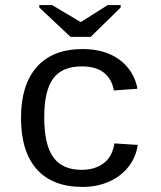

<svg xmlns="http://www.w3.org/2000/svg" viewBox="-20 -733 640 763"><path d="M63.5 -264.6Q63.5 -396.5 126.5 -467.3Q189.5 -538.1 308.6 -538.1Q397.5 -538.1 455.1 -495.4Q512.7 -452.6 526.4 -380.4L432.6 -373.5Q424.8 -418 393.6 -443.6Q362.3 -469.2 304.7 -469.2Q227.5 -469.2 191.7 -421.4Q155.8 -373.5 155.8 -266.6Q155.8 -158.2 191.7 -108.2Q227.5 -58.1 304.2 -58.1Q356.9 -58.1 391.6 -84Q426.3 -109.9 434.6 -163.1L527.3 -157.2Q521 -110.4 491.9 -72Q462.9 -33.7 415 -12Q367.2 9.8 308.1 9.8Q188.5 9.8 126 -60.5Q63.5 -130.9 63.5 -264.6ZM340.3 -586.4H260.3L136.2 -703.1V-712.9H187L300.3 -645.5H301.3L408.2 -712.9H459.5V-703.1Z"/></svg>

Font: Cousine
Style: Regular
Weight: 400
Monospace: yes
Designer: Steve Matteson
Foundry: Monotype Imaging Inc.
Version: Version 1.21